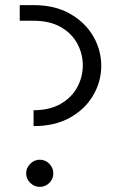

<svg xmlns="http://www.w3.org/2000/svg" viewBox="-20 -720 454 749"><path d="M111 -228V-290Q174 -290 217 -315Q260 -340 281.5 -380Q303 -420 303 -465Q303 -510 281.5 -550Q260 -590 217 -614.5Q174 -639 111 -639H57V-700H111Q194 -700 253 -666.5Q312 -633 343.5 -579Q375 -525 375 -463Q375 -402 343.5 -348Q312 -294 253 -261Q194 -228 111 -228ZM135 9Q114 9 98 -6.5Q82 -22 82 -44Q82 -65 98 -81Q114 -97 135 -97Q157 -97 172.5 -81Q188 -65 188 -44Q188 -22 172.5 -6.5Q157 9 135 9Z"/></svg>

Font: MuseoModerno Light
Style: Regular
Weight: 300
Designer: Pablo Cosgaya, Héctor Gatti, Marcela Romero, and the Authors of The MuseoModerno Project.
Foundry: Omnibus-Type Team
Version: Version 1.001